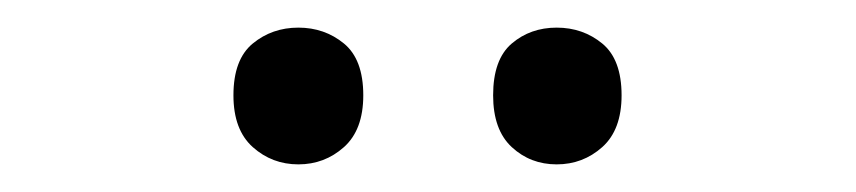

<svg xmlns="http://www.w3.org/2000/svg" viewBox="-20 -750 620 139"><path d="M149 -681Q149 -707 163 -718.5Q177 -730 196 -730Q215 -730 229 -718.5Q243 -707 243 -681Q243 -656 229 -643.5Q215 -631 196 -631Q177 -631 163 -643.5Q149 -656 149 -681ZM337 -681Q337 -707 350.5 -718.5Q364 -730 383 -730Q402 -730 416 -718.5Q430 -707 430 -681Q430 -656 416 -643.5Q402 -631 383 -631Q364 -631 350.5 -643.5Q337 -656 337 -681Z"/></svg>

Font: Noto Sans Nabataean
Style: Regular
Weight: 400
Designer: Monotype Design Team
Foundry: Monotype Imaging Inc.
Version: Version 2.001; ttfautohint (v1.8.4.7-5d5b)